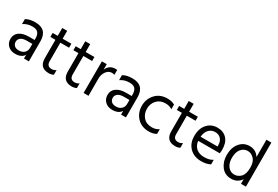

<svg xmlns="http://www.w3.org/2000/svg" viewBox="60 -1680 3858 2665"><g transform="rotate(30 1988.5 -348.0)"><path d="M228 -61Q282 -61 314 -91.5Q346 -122 346 -169V-234H258Q194 -234 162 -209Q130 -184 130 -146Q130 -108 155 -84.5Q180 -61 228 -61ZM347 -60Q308 5 205 5Q134 5 90.5 -37Q47 -79 47 -143Q47 -216 102.5 -256.5Q158 -297 254 -297H346V-323Q346 -383 319 -413.5Q292 -444 228 -444Q147 -444 84 -401V-480Q141 -515 234 -515Q425 -515 425 -321V0H347Z M819 -13Q786 5 745 5Q595 5 595 -148V-443H514V-507H595V-633H674V-507H814V-443H674V-146Q674 -65 750 -65Q789 -65 819 -88Z M1188 -13Q1155 5 1114 5Q964 5 964 -148V-443H883V-507H964V-633H1043V-507H1183V-443H1043V-146Q1043 -65 1119 -65Q1158 -65 1188 -88Z M1381 0H1302L1303 -507H1381V-418Q1421 -512 1519 -512Q1537 -512 1547 -510V-432Q1526 -439 1504 -439Q1451 -439 1416 -390Q1381 -341 1381 -277Z M1784 -61Q1838 -61 1870 -91.5Q1902 -122 1902 -169V-234H1814Q1750 -234 1718 -209Q1686 -184 1686 -146Q1686 -108 1711 -84.5Q1736 -61 1784 -61ZM1903 -60Q1864 5 1761 5Q1690 5 1646.5 -37Q1603 -79 1603 -143Q1603 -216 1658.5 -256.5Q1714 -297 1810 -297H1902V-323Q1902 -383 1875 -413.5Q1848 -444 1784 -444Q1703 -444 1640 -401V-480Q1697 -515 1790 -515Q1981 -515 1981 -321V0H1903Z M2470 -18Q2422 11 2352 11Q2232 11 2161.5 -65.5Q2091 -142 2091 -252Q2091 -360 2161.5 -438Q2232 -516 2354 -516Q2419 -516 2470 -488V-413Q2424 -444 2362 -444Q2276 -444 2224.5 -388.5Q2173 -333 2173 -251Q2174 -169 2223 -114.5Q2272 -60 2362 -60Q2420 -60 2470 -93Z M2846 -13Q2813 5 2772 5Q2622 5 2622 -148V-443H2541V-507H2622V-633H2701V-507H2841V-443H2701V-146Q2701 -65 2777 -65Q2816 -65 2846 -88Z M3331 -26Q3272 5 3187 5Q3072 5 3001.5 -65.5Q2931 -136 2931 -252Q2931 -373 2994 -443Q3057 -513 3156 -513Q3251 -513 3307 -452Q3363 -391 3363 -279Q3363 -247 3358 -220H3012Q3021 -145 3069 -105Q3117 -65 3195 -65Q3280 -65 3331 -100ZM3156 -444Q3099 -444 3059 -403Q3019 -362 3012 -286H3284V-306Q3284 -369 3250 -406.5Q3216 -444 3156 -444Z M3535 -248Q3535 -166 3575 -115Q3615 -64 3676 -64Q3738 -64 3781.5 -110Q3825 -156 3825 -257Q3825 -353 3780 -398Q3735 -443 3681 -443Q3618 -443 3576.5 -392.5Q3535 -342 3535 -248ZM3904 0H3825V-75Q3771 8 3669 8Q3568 8 3510.5 -67Q3453 -142 3453 -249Q3453 -368 3514 -441.5Q3575 -515 3671 -515Q3770 -515 3825 -430V-707H3904Z"/></g></svg>

Font: Hind Vadodara
Style: Regular
Weight: 400
Designer: Hitesh Malaviya
Foundry: Indian Type Foundry
Version: Version 1.001;PS 1.0;hotconv 1.0.86;makeotf.lib2.5.63406; tt